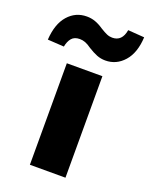

<svg xmlns="http://www.w3.org/2000/svg" viewBox="-209 -828 705 903"><g transform="rotate(20 144.0 -376.5)"><path d="M55 0V-508H233V0ZM15 -577 -67 -582Q-62 -662 -24.5 -704.5Q13 -747 69 -747Q91 -747 111 -740Q131 -733 153 -718Q174 -705 187 -699.5Q200 -694 214 -694Q263 -694 273 -753L355 -747Q351 -668 313 -625Q275 -582 220 -582Q197 -582 177 -590Q157 -598 133 -613Q115 -626 101.5 -631Q88 -636 74 -636Q47 -636 33.5 -620Q20 -604 15 -577Z"/></g></svg>

Font: Mulish ExtraLight Black
Style: Regular
Weight: 900
Version: Version 3.603